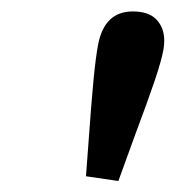

<svg xmlns="http://www.w3.org/2000/svg" viewBox="-20 -780 310 339"><path d="M135.7 -521Q141.1 -596.7 145 -637.7Q148.9 -678.7 153.3 -701.7Q164.6 -759.8 214.4 -759.8Q242.7 -759.8 256.3 -745.4Q270 -731 270 -708Q270 -700.7 268.6 -692.4Q265.1 -672.9 252.7 -636.2Q240.2 -599.6 218.8 -542.5L189 -460.4L131.8 -468.8Z"/></svg>

Font: Reddit Sans Fudge SmBold Italic
Style: Regular
Weight: 600
Italic angle: -11.25°
Designer: Stephen Hutchings
Version: Version 1.013